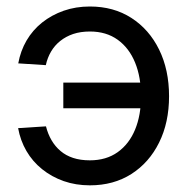

<svg xmlns="http://www.w3.org/2000/svg" viewBox="-20 -553 574 585"><path d="M253.9 11.7Q210.9 11.7 174.1 -1.2Q137.2 -14.2 108.2 -37.6Q79.1 -61 60.5 -93Q42 -125 35.2 -162.6L120.1 -168Q126 -144.5 137.2 -125.5Q148.4 -106.4 164.6 -92.8Q180.7 -79.1 202.9 -71.8Q225.1 -64.5 253.9 -64.5Q303.7 -64.5 338.6 -89.4Q373.5 -114.3 391.6 -158.2Q409.7 -202.1 409.7 -259.8Q409.7 -317.9 391.6 -362.3Q373.5 -406.7 338.6 -431.9Q303.7 -457 253.9 -457Q225.6 -457 203.1 -449.5Q180.7 -441.9 163.6 -428.2Q146.5 -414.6 135.5 -395.8Q124.5 -377 119.6 -354.5L35.6 -359.9Q42.5 -397.9 61 -429.7Q79.6 -461.4 108.4 -484.4Q137.2 -507.3 174.1 -520.3Q210.9 -533.2 253.9 -533.2Q326.2 -533.2 380.4 -498.3Q434.6 -463.4 464.8 -401.9Q495.1 -340.3 495.1 -259.8Q495.1 -179.7 464.8 -118.7Q434.6 -57.6 380.4 -22.9Q326.2 11.7 253.9 11.7ZM429.2 -223.1H172.9V-301.3H429.2Z"/></svg>

Font: Inter 28pt
Style: Regular
Weight: 400
Designer: Rasmus Andersson
Foundry: rsms
Version: Version 4.001;git-66647c0bb